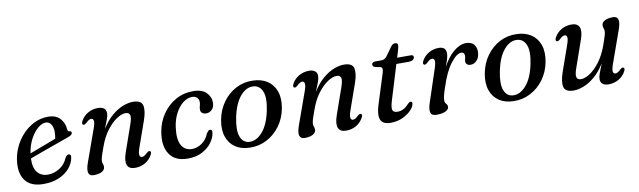

<svg xmlns="http://www.w3.org/2000/svg" viewBox="-38 -975 4671 1404"><g transform="rotate(-10 2298.0 -273.0)"><path d="M431.5 -141.5Q424.5 -103 395.5 -68.2Q366.5 -33.5 317.2 -11.5Q268 10.5 200 10.5Q112.5 10.5 71.2 -37.5Q30 -85.5 35.5 -169.5Q39.5 -229.5 63.2 -283.5Q87 -337.5 125.8 -379.2Q164.5 -421 213.2 -444.8Q262 -468.5 315.5 -468.5Q374.5 -468.5 405 -435Q435.5 -401.5 439 -353.5Q440.5 -336 453 -336Q467.5 -336.5 467.5 -323.5Q467.5 -316 460.8 -309Q454 -302 435 -295.5Q412.5 -287.5 375.2 -274.2Q338 -261 295 -245.5Q252 -230 211.2 -215.2Q170.5 -200.5 141 -189.5Q138 -120.5 166 -86Q194 -51.5 244 -51.5Q290 -51.5 331.2 -77.8Q372.5 -104 392 -152Q405 -171 417.5 -171Q426 -171 430.5 -164Q435 -157 431.5 -141.5ZM293 -429.5Q264 -429.5 232.8 -402.8Q201.5 -376 177.2 -330.2Q153 -284.5 144.5 -226.5Q172.5 -237 208 -250.5Q243.5 -264 278.8 -277.2Q314 -290.5 341 -301Q345.5 -322 346 -352.5Q346 -386 331.5 -407.8Q317 -429.5 293 -429.5Z M560 -366Q548 -372 560.5 -396Q578.5 -429 612.2 -448.5Q646 -468 687.5 -468Q715 -468 731 -455.8Q747 -443.5 747 -419.5Q747 -401 737.5 -375.2Q728 -349.5 711 -308Q748 -367 790 -402.2Q832 -437.5 872.5 -452.8Q913 -468 945.5 -468Q1008.5 -468 1017.8 -428.5Q1027 -389 1003 -320.5L936 -130.5Q922 -91 925.8 -75.2Q929.5 -59.5 943 -59.5Q951 -59.5 960.2 -64.5Q969.5 -69.5 983 -82.5Q998 -96 1007.5 -91.5Q1019.5 -85.5 1007 -62Q989 -29 955.5 -9.2Q922 10.5 881 10.5Q834.5 10.5 822.5 -21Q810.5 -52.5 830.5 -110.5L899 -306Q917 -356 911.2 -376Q905.5 -396 878.5 -396Q851 -396 813.5 -371.8Q776 -347.5 739.2 -299.5Q702.5 -251.5 677 -179Q660 -132.5 654.2 -112.2Q648.5 -92 648.5 -81Q648.5 -67.5 652.5 -58.5Q656.5 -49.5 656.5 -36.5Q656.5 -15 633.8 -2.2Q611 10.5 572 10.5Q510.5 10.5 545.5 -87L631.5 -327.5Q645.5 -366.5 641.8 -382.5Q638 -398.5 624.5 -398.5Q616.5 -398.5 607.2 -393.2Q598 -388 584.5 -375Q569 -361.5 560 -366Z M1378.5 -428Q1344.5 -428 1312 -403Q1279.5 -378 1255.5 -333.5Q1231.5 -289 1223.5 -231.5Q1211 -142.5 1236 -97.8Q1261 -53 1313.5 -53Q1351 -53 1386.8 -77Q1422.5 -101 1440 -146.5Q1448 -158 1453.8 -163.8Q1459.5 -169.5 1467.5 -169Q1475.5 -169 1479.5 -161.5Q1483.5 -154 1480 -139Q1475 -107 1449.8 -72.2Q1424.5 -37.5 1379.8 -13.5Q1335 10.5 1271 10.5Q1178 10.5 1136.8 -50.8Q1095.5 -112 1113.5 -216Q1125.5 -286.5 1164.2 -343.8Q1203 -401 1262 -434.8Q1321 -468.5 1394 -468.5Q1459.5 -468.5 1491.8 -435.2Q1524 -402 1522.5 -358.5Q1521.5 -326 1503 -308.8Q1484.5 -291.5 1462 -291.5Q1441.5 -291.5 1430.5 -301.5Q1419.5 -311.5 1420 -327Q1420 -340.5 1424 -353.5Q1428 -366.5 1428.5 -381Q1428.5 -401.5 1415.2 -414.8Q1402 -428 1378.5 -428Z M1838 -468.5Q1900 -467 1943.8 -438.5Q1987.5 -410 2006.2 -357.8Q2025 -305.5 2012 -233Q1998.5 -160 1957.8 -104.2Q1917 -48.5 1857.8 -17.8Q1798.5 13 1729.5 10.5Q1668.5 9 1625.8 -19.5Q1583 -48 1564.5 -100.2Q1546 -152.5 1559 -225Q1572.5 -298 1612.8 -354Q1653 -410 1711.2 -440.5Q1769.5 -471 1838 -468.5ZM1731.5 -32Q1786 -27 1832.5 -79.5Q1879 -132 1900 -233Q1919.5 -327 1900.5 -374.5Q1881.5 -422 1836 -426Q1782.5 -431.5 1737.2 -378.8Q1692 -326 1671 -225.5Q1652 -131 1670 -83.8Q1688 -36.5 1731.5 -32Z M2127 -366Q2115 -372 2127.5 -396Q2145.5 -429 2179.2 -448.5Q2213 -468 2254.5 -468Q2282 -468 2298 -455.8Q2314 -443.5 2314 -419.5Q2314 -401 2304.5 -375.2Q2295 -349.5 2278 -308Q2315 -367 2357 -402.2Q2399 -437.5 2439.5 -452.8Q2480 -468 2512.5 -468Q2575.5 -468 2584.8 -428.5Q2594 -389 2570 -320.5L2503 -130.5Q2489 -91 2492.8 -75.2Q2496.5 -59.5 2510 -59.5Q2518 -59.5 2527.2 -64.5Q2536.5 -69.5 2550 -82.5Q2565 -96 2574.5 -91.5Q2586.5 -85.5 2574 -62Q2556 -29 2522.5 -9.2Q2489 10.5 2448 10.5Q2401.5 10.5 2389.5 -21Q2377.5 -52.5 2397.5 -110.5L2466 -306Q2484 -356 2478.2 -376Q2472.5 -396 2445.5 -396Q2418 -396 2380.5 -371.8Q2343 -347.5 2306.2 -299.5Q2269.5 -251.5 2244 -179Q2227 -132.5 2221.2 -112.2Q2215.5 -92 2215.5 -81Q2215.5 -67.5 2219.5 -58.5Q2223.5 -49.5 2223.5 -36.5Q2223.5 -15 2200.8 -2.2Q2178 10.5 2139 10.5Q2077.5 10.5 2112.5 -87L2198.5 -327.5Q2212.5 -366.5 2208.8 -382.5Q2205 -398.5 2191.5 -398.5Q2183.5 -398.5 2174.2 -393.2Q2165 -388 2151.5 -375Q2136 -361.5 2127 -366Z M2773.5 -403.5 2735 -411.5Q2718 -416.5 2718 -431.5Q2718 -451 2746.5 -451H2790Q2812 -451 2828.5 -470L2881 -543Q2893 -557 2910 -557Q2929 -557 2929 -538.5Q2929 -527 2922 -502.5L2906 -450H3008.5Q3027 -450 3027 -434Q3027 -421 3015.5 -413.5Q3004 -406 2984.5 -406H2892.5L2813 -145.5Q2797.5 -94 2805.5 -77.2Q2813.5 -60.5 2841 -60.5Q2864 -60.5 2884.2 -70.5Q2904.5 -80.5 2926.5 -105Q2937.5 -116 2946 -116Q2960 -116 2958 -101Q2956.5 -79.5 2932 -53.2Q2907.5 -27 2867.5 -8.2Q2827.5 10.5 2778 10.5Q2720 10.5 2704.8 -25Q2689.5 -60.5 2710 -128.5L2781.5 -355Q2789 -380.5 2787.2 -390.5Q2785.5 -400.5 2773.5 -403.5Z M3091.5 -366Q3079 -372 3091.5 -396Q3109.5 -429 3143.2 -448.5Q3177 -468 3217 -468Q3271 -468 3271 -419Q3271 -400 3263 -374.2Q3255 -348.5 3245 -321.5Q3281 -390.5 3327.8 -429.2Q3374.5 -468 3419.5 -468Q3457.5 -468 3476.8 -446.8Q3496 -425.5 3495.5 -390.5Q3494.5 -351 3474.5 -328.5Q3454.5 -306 3428 -306Q3409 -306 3400 -315Q3391 -324 3391 -336Q3391 -346.5 3394.2 -356.5Q3397.5 -366.5 3397.5 -377.5Q3397.5 -405 3373 -405Q3340 -405 3294.5 -346.5Q3249 -288 3213 -175Q3201 -140 3195.8 -119.2Q3190.5 -98.5 3190.5 -82Q3190.5 -69.5 3195.5 -62.8Q3200.5 -56 3205.5 -49.8Q3210.5 -43.5 3210.5 -32.5Q3210.5 -14 3186.5 -1.5Q3162.5 11 3117.5 11Q3082.5 11 3075 -12.8Q3067.5 -36.5 3084 -85.5L3164 -327.5Q3177 -366.5 3173.2 -382.5Q3169.5 -398.5 3156 -398.5Q3147.5 -398.5 3138.2 -393.2Q3129 -388 3116 -375Q3100.5 -361.5 3091.5 -366Z M3796 -468.5Q3858 -467 3901.8 -438.5Q3945.5 -410 3964.2 -357.8Q3983 -305.5 3970 -233Q3956.5 -160 3915.8 -104.2Q3875 -48.5 3815.8 -17.8Q3756.5 13 3687.5 10.5Q3626.5 9 3583.8 -19.5Q3541 -48 3522.5 -100.2Q3504 -152.5 3517 -225Q3530.5 -298 3570.8 -354Q3611 -410 3669.2 -440.5Q3727.5 -471 3796 -468.5ZM3689.5 -32Q3744 -27 3790.5 -79.5Q3837 -132 3858 -233Q3877.5 -327 3858.5 -374.5Q3839.5 -422 3794 -426Q3740.5 -431.5 3695.2 -378.8Q3650 -326 3629 -225.5Q3610 -131 3628 -83.8Q3646 -36.5 3689.5 -32Z M4523 -91.5Q4535.5 -85.5 4523 -62Q4505 -29 4471 -9.2Q4437 10.5 4396 10.5Q4368 10.5 4352.2 -1.8Q4336.5 -14 4336.5 -38Q4336.5 -56.5 4345.8 -82.2Q4355 -108 4372.5 -150Q4335 -90.5 4293.2 -55.5Q4251.5 -20.5 4211 -5Q4170.5 10.5 4137.5 10.5Q4074.5 10.5 4065.2 -29Q4056 -68.5 4080 -137L4147 -327.5Q4161 -367 4157.5 -382.8Q4154 -398.5 4140.5 -398.5Q4132 -398.5 4122.8 -393.2Q4113.5 -388 4100.5 -375Q4085 -361.5 4076 -366Q4063.5 -372 4076 -396Q4094 -429 4127.8 -448.5Q4161.5 -468 4202 -468Q4248.5 -468 4260.8 -436.5Q4273 -405 4252.5 -347.5L4184 -151.5Q4166 -102 4171.8 -82Q4177.5 -62 4204.5 -62Q4232.5 -62 4269.8 -86Q4307 -110 4343.8 -158.2Q4380.5 -206.5 4406.5 -278.5Q4423 -325 4428.8 -345.2Q4434.5 -365.5 4434.5 -377Q4434.5 -390.5 4430.5 -399.5Q4426.5 -408.5 4426.5 -421Q4426.5 -442.5 4449.2 -455.2Q4472 -468 4511 -468Q4573 -468 4537.5 -370.5L4452 -130.5Q4438 -91 4441.5 -75.2Q4445 -59.5 4458.5 -59.5Q4467 -59.5 4476.2 -64.5Q4485.5 -69.5 4498.5 -82.5Q4514 -96 4523 -91.5Z"/></g></svg>

Font: Fraunces 9pt
Style: Italic
Weight: 400
Italic angle: -16°
Version: Version 1.000;[b76b70a41]